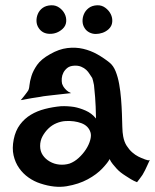

<svg xmlns="http://www.w3.org/2000/svg" viewBox="-20 -749 602 745"><path d="M87.9 -395.5Q92.8 -401.4 94.2 -417.5Q95.7 -433.6 102.1 -454.1Q108.4 -474.6 124 -497.1Q139.6 -519.5 174.8 -539.1Q209 -558.6 241.2 -562.5Q273.4 -566.4 302.7 -559.6Q332 -552.7 357.9 -538.1Q383.8 -523.4 405.3 -505.9Q419.9 -494.1 428.7 -472.2Q437.5 -450.2 442.4 -422.9Q447.3 -395.5 449.7 -365.7Q452.1 -335.9 453.1 -308.1Q454.1 -280.3 454.6 -257.3Q455.1 -234.4 458 -219.7Q461.9 -198.2 471.7 -183.1Q481.4 -168 493.2 -157.7Q504.9 -147.5 516.6 -141.6Q528.3 -135.7 537.1 -132.8Q543 -129.9 547.9 -128.9Q557.6 -125 561.5 -128.9Q555.7 -115.2 550.8 -105.5Q545.9 -95.7 543 -88.9Q539.1 -81.1 536.1 -76.2Q533.2 -70.3 529.3 -65.4Q526.4 -60.5 521.5 -54.7Q516.6 -48.8 511.7 -42Q499 -46.9 487.8 -53.7Q476.6 -60.5 467.8 -66.4Q457 -73.2 448.2 -80.1Q439.5 -86.9 431.6 -95.7Q424.8 -103.5 417.5 -112.3Q410.2 -121.1 405.3 -131.8Q399.4 -119.1 377.4 -95.7Q355.5 -72.3 320.3 -53.2Q285.2 -34.2 238.8 -26.4Q192.4 -18.6 136.7 -37.1Q112.3 -44.9 90.8 -60.1Q69.3 -75.2 54.2 -96.7Q39.1 -118.2 32.7 -146Q26.4 -173.8 33.2 -208Q40 -242.2 57.6 -265.6Q75.2 -289.1 99.6 -303.7Q124 -318.4 154.3 -326.2Q184.6 -334 216.8 -336.9Q242.2 -337.9 267.6 -334Q289.1 -330.1 312.5 -319.8Q335.9 -309.6 352.5 -289.1Q351.6 -340.8 349.1 -371.6Q346.7 -402.3 344.7 -418.9Q340.8 -438.5 337.9 -446.3Q333 -453.1 327.6 -461.9Q322.3 -470.7 314.5 -478Q306.6 -485.4 294.9 -490.2Q283.2 -495.1 267.6 -494.1Q251 -493.2 241.2 -485.4Q231.4 -477.5 226.1 -467.3Q220.7 -457 219.7 -445.3Q218.8 -433.6 220.7 -424.8Q222.7 -418.9 226.6 -412.1Q230.5 -406.2 237.3 -399.4Q244.1 -392.6 255.9 -387.7Q233.4 -384.8 215.8 -383.3Q198.2 -381.8 185.5 -379.9Q170.9 -377.9 160.2 -377Q149.4 -376 134.8 -373Q122.1 -371.1 103.5 -368.2Q85 -365.2 60.5 -360.4Q66.4 -367.2 71.3 -373.5Q76.2 -379.9 80.1 -384.8Q84 -390.6 87.9 -395.5ZM234.4 -279.3Q216.8 -278.3 199.2 -271Q181.6 -263.7 168 -250.5Q154.3 -237.3 145 -220.2Q135.7 -203.1 135.7 -182.6Q135.7 -162.1 146 -147Q156.2 -131.8 173.3 -122.1Q190.4 -112.3 210.4 -110.4Q230.5 -108.4 250 -114.3Q268.6 -121.1 285.2 -136.2Q301.8 -151.4 313.5 -169.4Q325.2 -187.5 330.1 -205.6Q335 -223.6 331.1 -235.4Q323.2 -260.7 295.9 -271Q268.6 -281.2 234.4 -279.3ZM177.7 -728.5Q195.3 -729.5 209.5 -719.7Q223.6 -710 231 -695.3Q238.3 -680.7 236.8 -664.6Q235.4 -648.4 222.7 -636.7Q201.2 -617.2 172.9 -617.7Q144.5 -618.2 129.9 -640.6Q122.1 -652.3 121.6 -667Q121.1 -681.6 127 -695.3Q132.8 -709 145.5 -718.3Q158.2 -727.5 177.7 -728.5ZM356.4 -728.5Q374 -729.5 388.2 -719.2Q402.3 -709 409.7 -694.3Q417 -679.7 415.5 -663.6Q414.1 -647.5 401.4 -635.7Q390.6 -626 377.4 -621.6Q364.3 -617.2 351.6 -617.2Q338.9 -617.2 327.1 -623Q315.4 -628.9 308.6 -639.6Q300.8 -651.4 300.3 -666Q299.8 -680.7 305.7 -694.3Q311.5 -708 324.2 -717.8Q336.9 -727.5 356.4 -728.5Z"/></svg>

Font: Lakki Reddy
Style: Regular
Weight: 400
Designer: Appaji Ambarisha Darbha
Version: Version 1.0.4; ttfautohint (v1.2.42-39fb)